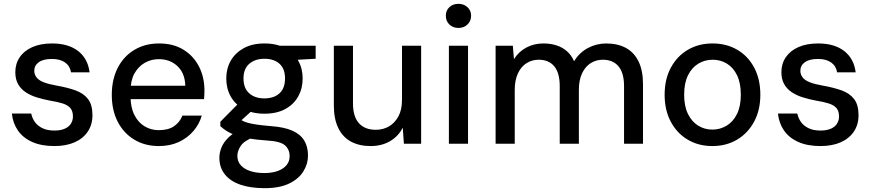

<svg xmlns="http://www.w3.org/2000/svg" viewBox="-20 -751 4556 1003"><path d="M264 12Q196 12 148 -9.5Q100 -31 73.5 -69.5Q47 -108 42 -158H143Q148 -134 162 -114Q176 -94 201.5 -81.5Q227 -69 264 -69Q296 -69 318 -78.5Q340 -88 350.5 -105Q361 -122 361 -142Q361 -171 347.5 -186.5Q334 -202 307.5 -210.5Q281 -219 243 -225Q205 -232 171.5 -242.5Q138 -253 113 -270Q88 -287 74 -312.5Q60 -338 60 -374Q60 -418 83 -452Q106 -486 149 -505Q192 -524 252 -524Q337 -524 388 -484.5Q439 -445 448 -373H351Q346 -406 320 -424.5Q294 -443 251 -443Q206 -443 182.5 -426Q159 -409 159 -381Q159 -362 171 -346.5Q183 -331 209 -321Q235 -311 275 -304Q332 -294 374 -279Q416 -264 439.5 -234Q463 -204 463 -149Q463 -100 438.5 -63.5Q414 -27 369.5 -7.5Q325 12 264 12Z M810 12Q737 12 681.5 -21.5Q626 -55 595 -115Q564 -175 564 -255Q564 -336 595 -396.5Q626 -457 682 -490.5Q738 -524 811 -524Q886 -524 939 -491Q992 -458 1020 -402.5Q1048 -347 1048 -279Q1048 -269 1047.5 -258Q1047 -247 1046 -233H637V-303H948Q946 -369 907 -405.5Q868 -442 810 -442Q770 -442 736.5 -423Q703 -404 682.5 -367.5Q662 -331 662 -275V-247Q662 -190 682 -150.5Q702 -111 735.5 -91Q769 -71 809 -71Q859 -71 889 -91.5Q919 -112 933 -147H1034Q1021 -102 990 -66Q959 -30 913.5 -9Q868 12 810 12Z M1362 232Q1291 232 1238 214.5Q1185 197 1155.5 161Q1126 125 1126 73Q1126 45 1138 17Q1150 -11 1177 -36Q1204 -61 1250 -81L1308 -36Q1256 -16 1238 10.5Q1220 37 1220 63Q1220 93 1238.5 113Q1257 133 1288.5 143Q1320 153 1361 153Q1402 153 1431.5 142Q1461 131 1477 111.5Q1493 92 1493 65Q1493 30 1469 8.5Q1445 -13 1375 -17Q1317 -21 1277 -28Q1237 -35 1209.5 -45Q1182 -55 1163.5 -67Q1145 -79 1131 -92V-115L1232 -217L1315 -190L1204 -89L1225 -135Q1235 -127 1245.5 -121Q1256 -115 1273 -110Q1290 -105 1319.5 -100.5Q1349 -96 1397 -92Q1466 -87 1508 -68Q1550 -49 1569.5 -16.5Q1589 16 1589 62Q1589 105 1565 144Q1541 183 1491 207.5Q1441 232 1362 232ZM1361 -157Q1298 -157 1253 -181.5Q1208 -206 1185 -247.5Q1162 -289 1162 -341Q1162 -393 1185.5 -434Q1209 -475 1253.5 -499.5Q1298 -524 1361 -524Q1426 -524 1470.5 -499.5Q1515 -475 1538 -434Q1561 -393 1561 -341Q1561 -289 1538 -247.5Q1515 -206 1470.5 -181.5Q1426 -157 1361 -157ZM1361 -237Q1411 -237 1440 -263.5Q1469 -290 1469 -341Q1469 -392 1440 -418Q1411 -444 1361 -444Q1313 -444 1282.5 -418Q1252 -392 1252 -341Q1252 -290 1282 -263.5Q1312 -237 1361 -237ZM1446 -434 1422 -512H1629V-444Z M1916 12Q1857 12 1814 -11Q1771 -34 1747.5 -81.5Q1724 -129 1724 -200V-512H1824V-211Q1824 -142 1855 -107.5Q1886 -73 1943 -73Q1982 -73 2012.5 -91Q2043 -109 2061.5 -143.5Q2080 -178 2080 -229V-512H2180V0H2090L2084 -84Q2061 -39 2017.5 -13.5Q1974 12 1916 12Z M2325 0V-512H2425V0ZM2375 -605Q2346 -605 2327.5 -623Q2309 -641 2309 -669Q2309 -696 2327.5 -713.5Q2346 -731 2375 -731Q2403 -731 2422 -713.5Q2441 -696 2441 -669Q2441 -641 2422 -623Q2403 -605 2375 -605Z M2569 0V-512H2659L2665 -442Q2689 -481 2729.5 -502.5Q2770 -524 2818 -524Q2856 -524 2887 -514Q2918 -504 2941.5 -483.5Q2965 -463 2979 -431Q3006 -476 3051 -500Q3096 -524 3147 -524Q3207 -524 3250 -500.5Q3293 -477 3316 -429.5Q3339 -382 3339 -311V0H3240V-301Q3240 -370 3211 -404.5Q3182 -439 3129 -439Q3094 -439 3065.5 -421Q3037 -403 3020.5 -367.5Q3004 -332 3004 -282V0H2904V-301Q2904 -370 2875.5 -404.5Q2847 -439 2794 -439Q2759 -439 2730.5 -421Q2702 -403 2685.5 -367.5Q2669 -332 2669 -282V0Z M3701 12Q3629 12 3572.5 -21.5Q3516 -55 3484 -115.5Q3452 -176 3452 -256Q3452 -337 3484.5 -397.5Q3517 -458 3573.5 -491Q3630 -524 3702 -524Q3775 -524 3831.5 -491Q3888 -458 3920 -397.5Q3952 -337 3952 -256Q3952 -176 3919.5 -115.5Q3887 -55 3830.5 -21.5Q3774 12 3701 12ZM3701 -74Q3742 -74 3776 -94.5Q3810 -115 3830 -155.5Q3850 -196 3850 -256Q3850 -317 3830.5 -357.5Q3811 -398 3777.5 -418.5Q3744 -439 3703 -439Q3662 -439 3628 -418.5Q3594 -398 3574 -357.5Q3554 -317 3554 -256Q3554 -196 3574 -155.5Q3594 -115 3627.5 -94.5Q3661 -74 3701 -74Z M4266 12Q4198 12 4150 -9.5Q4102 -31 4075.5 -69.5Q4049 -108 4044 -158H4145Q4150 -134 4164 -114Q4178 -94 4203.5 -81.5Q4229 -69 4266 -69Q4298 -69 4320 -78.5Q4342 -88 4352.5 -105Q4363 -122 4363 -142Q4363 -171 4349.5 -186.5Q4336 -202 4309.5 -210.5Q4283 -219 4245 -225Q4207 -232 4173.5 -242.5Q4140 -253 4115 -270Q4090 -287 4076 -312.5Q4062 -338 4062 -374Q4062 -418 4085 -452Q4108 -486 4151 -505Q4194 -524 4254 -524Q4339 -524 4390 -484.5Q4441 -445 4450 -373H4353Q4348 -406 4322 -424.5Q4296 -443 4253 -443Q4208 -443 4184.5 -426Q4161 -409 4161 -381Q4161 -362 4173 -346.5Q4185 -331 4211 -321Q4237 -311 4277 -304Q4334 -294 4376 -279Q4418 -264 4441.5 -234Q4465 -204 4465 -149Q4465 -100 4440.5 -63.5Q4416 -27 4371.5 -7.5Q4327 12 4266 12Z"/></svg>

Font: DM Sans 12pt Medium
Style: Regular
Weight: 500
Version: Version 4.004;gftools[0.9.30]